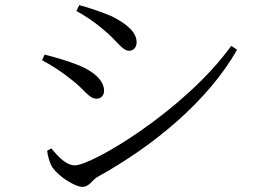

<svg xmlns="http://www.w3.org/2000/svg" viewBox="-20 -733 1040 749"><path d="M278 -690C307 -675 349 -647 383 -618C436 -575 456 -535 484 -535C502 -535 513 -550 513 -568C513 -603 483 -636 415 -670C372 -688 327 -703 289 -713ZM882 -554C702 -304 340 -88 272 -88C238 -88 207 -122 180 -154L164 -145C165 -130 174 -94 186 -78C208 -46 271 -4 302 -4C328 -4 339 -30 359 -42C580 -164 791 -339 905 -539ZM144 -498C186 -476 220 -453 258 -423C310 -384 326 -348 357 -348C376 -348 386 -363 386 -379C386 -417 349 -453 288 -478C242 -496 205 -507 154 -520Z"/></svg>

Font: Harano Aji Mincho
Style: Regular
Weight: 400
Foundry: Masamichi Hosoda
Version: HaranoAjiMincho-Regular version 20230610;ttx 4.39.4